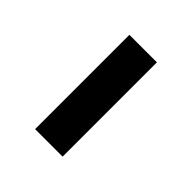

<svg xmlns="http://www.w3.org/2000/svg" viewBox="-2 -475 360 360"><g transform="rotate(-45 178.0 -295.5)"><path d="M53 -259V-332H303V-259Z"/></g></svg>

Font: Questrial
Style: Regular
Weight: 400
Designer: Joe Prince
Foundry: Joe Prince
Version: Version 1.002